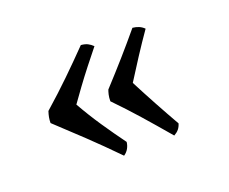

<svg xmlns="http://www.w3.org/2000/svg" viewBox="-67 -520 645 540"><g transform="rotate(-20 255.0 -250.0)"><path d="M215 -417Q227 -416 235 -412Q243 -408 250 -401Q233 -380 213 -354.5Q193 -329 175.5 -305Q158 -281 146 -264Q168 -225 193 -188Q218 -151 243 -117Q242 -107 237 -98Q232 -89 223 -83Q179 -128 139.5 -165.5Q100 -203 60 -240Q60 -249 61.5 -257Q63 -265 66 -274Q108 -311 143.5 -345.5Q179 -380 215 -417ZM368 -413Q378 -412 386.5 -408.5Q395 -405 402 -398Q379 -365 357.5 -332Q336 -299 316 -267Q335 -230 356.5 -190.5Q378 -151 398 -116Q395 -106 389.5 -99.5Q384 -93 375 -88Q335 -135 305 -169Q275 -203 239 -240Q239 -251 241 -259.5Q243 -268 245 -273Q280 -311 309 -344Q338 -377 368 -413Z"/></g></svg>

Font: Vollkorn
Style: Regular
Weight: 400
Designer: Friedrich Althausen
Foundry: Friedrich Althausen
Version: Version 5.001